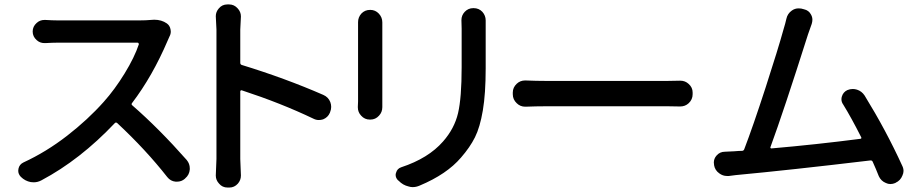

<svg xmlns="http://www.w3.org/2000/svg" viewBox="-20 -802 4118 858"><path d="M653.3 -712.9Q662.1 -713.9 668.9 -713.9Q702.1 -713.9 725.6 -697.3Q739.3 -687.5 742.2 -669.9Q743.2 -665 743.2 -661.1Q743.2 -649.4 737.3 -638.7Q732.4 -627.9 729.5 -621.1Q661.1 -460.9 570.3 -341.8Q565.4 -335.9 571.3 -331.1Q690.4 -227.5 814.5 -86.9Q828.1 -70.3 828.1 -49.8Q828.1 -46.9 828.1 -44.9Q826.2 -20.5 807.6 -4.9L805.7 -2.9Q791 9.8 771.5 9.8Q768.6 9.8 764.6 9.8Q742.2 7.8 727.5 -10.7Q631.8 -132.8 503.9 -252Q498 -256.8 493.2 -252Q337.9 -87.9 165 3.9Q148.4 12.7 130.9 12.7Q124 12.7 117.2 11.7Q91.8 6.8 73.2 -11.7L72.3 -12.7Q61.5 -24.4 61.5 -39.1Q61.5 -43 62.5 -47.9Q66.4 -67.4 85 -76.2Q186.5 -123 279.8 -195.3Q373 -267.6 443.4 -346.7Q493.2 -402.3 537.1 -474.1Q581.1 -545.9 600.6 -604.5Q600.6 -606.4 599.1 -608.9Q597.7 -611.3 594.7 -611.3H235.4Q214.8 -611.3 182.6 -609.4Q180.7 -609.4 178.7 -609.4Q158.2 -609.4 143.6 -623Q126 -638.7 126 -661.1Q126 -683.6 143.6 -699.2Q158.2 -712.9 178.7 -712.9Q180.7 -712.9 182.6 -712.9Q214.8 -710.9 235.4 -710.9H606.4Q631.8 -710.9 653.3 -712.9Z M1424.8 -377.9Q1447.3 -368.2 1456.1 -345.7Q1460 -335 1460 -324.2Q1460 -312.5 1455.1 -300.8L1454.1 -297.9Q1445.3 -277.3 1423.8 -268.6Q1414.1 -265.6 1404.3 -265.6Q1392.6 -265.6 1380.9 -271.5Q1236.3 -340.8 1060.5 -398.4Q1058.6 -399.4 1056.2 -397.9Q1053.7 -396.5 1053.7 -393.6V-91.8L1056.6 -17.6Q1056.6 2.9 1043 18.6Q1027.3 36.1 1004.9 36.1H997.1Q973.6 36.1 959 18.6Q944.3 2.9 944.3 -17.6L947.3 -91.8V-669.9L944.3 -729.5Q944.3 -749 958 -764.6Q972.7 -782.2 996.1 -782.2H1003.9Q1026.4 -782.2 1042 -764.6Q1056.6 -749 1056.6 -728.5L1053.7 -669.9V-521.5Q1053.7 -513.7 1060.5 -511.7Q1254.9 -452.1 1424.8 -377.9Z M1580.1 -703.1Q1580.1 -724.6 1594.7 -741.2Q1610.4 -757.8 1633.8 -757.8H1634.8Q1657.2 -757.8 1672.9 -741.2Q1688.5 -724.6 1688.5 -702.1Q1688.5 -701.2 1688.5 -700.2Q1688.5 -692.4 1688.5 -683.6V-348.6Q1688.5 -338.9 1688.5 -325.2Q1688.5 -324.2 1688.5 -323.2Q1688.5 -300.8 1673.8 -285.2Q1658.2 -267.6 1634.8 -267.6H1632.8Q1609.4 -267.6 1593.8 -285.2Q1579.1 -300.8 1579.1 -322.3Q1579.1 -324.2 1579.1 -325.2Q1580.1 -338.9 1580.1 -348.6V-683.6ZM2042 -711.9Q2042 -733.4 2056.6 -749Q2072.3 -765.6 2094.7 -765.6H2096.7Q2120.1 -765.6 2135.7 -749Q2150.4 -732.4 2150.4 -710.9Q2150.4 -710 2150.4 -709Q2150.4 -691.4 2150.4 -673.8V-496.1Q2150.4 -383.8 2137.7 -308.6Q2125 -233.4 2102.5 -188.5Q2080.1 -143.6 2040 -97.7Q1976.6 -23.4 1855.5 27.3Q1839.8 34.2 1824.2 34.2Q1814.5 34.2 1805.7 31.2Q1780.3 25.4 1761.7 5.9L1757.8 2.9Q1748 -7.8 1748 -20.5Q1748 -25.4 1750 -30.3Q1754.9 -48.8 1773.4 -54.7Q1894.5 -94.7 1960 -169.9Q2010.7 -227.5 2026.9 -296.4Q2043 -365.2 2043 -502V-673.8Z M2329.1 -325.2Q2328.1 -325.2 2327.1 -325.2Q2304.7 -325.2 2289.1 -340.8Q2271.5 -357.4 2271.5 -380.9V-388.7Q2271.5 -411.1 2289.1 -427.7Q2304.7 -442.4 2326.2 -442.4Q2328.1 -442.4 2329.1 -442.4Q2377 -440.4 2419.9 -440.4H2962.9Q2989.3 -440.4 3017.6 -441.4Q3019.5 -441.4 3020.5 -441.4Q3042 -441.4 3057.6 -426.8Q3075.2 -411.1 3075.2 -388.7V-380.9Q3075.2 -357.4 3057.6 -340.8Q3042 -326.2 3019.5 -326.2Q3018.6 -326.2 3017.6 -326.2Q2987.3 -327.1 2963.9 -327.1H2419.9Q2376 -327.1 2329.1 -325.2Z M4011.7 -61.5Q4017.6 -49.8 4017.6 -38.1Q4017.6 -28.3 4012.7 -17.6Q4003.9 4.9 3982.4 14.6L3981.4 15.6Q3969.7 20.5 3959 20.5Q3948.2 20.5 3938.5 15.6Q3917 6.8 3907.2 -14.6Q3894.5 -46.9 3879.9 -79.1Q3877 -85.9 3869.1 -85Q3508.8 -42 3267.6 -19.5Q3255.9 -18.6 3237.3 -15.6Q3232.4 -15.6 3228.5 -15.6Q3210 -15.6 3194.3 -27.3Q3174.8 -41 3170.9 -64.5V-67.4Q3169.9 -71.3 3169.9 -75.2Q3169.9 -92.8 3181.6 -106.4Q3196.3 -124 3219.7 -124Q3244.1 -125 3261.7 -126Q3267.6 -127 3280.3 -127.4Q3293 -127.9 3295.9 -127.9Q3302.7 -127.9 3305.7 -134.8Q3344.7 -236.3 3401.4 -411.1Q3458 -585.9 3481.4 -670.9Q3489.3 -696.3 3494.1 -717.8Q3499 -741.2 3518.6 -754.9Q3532.2 -764.6 3548.8 -764.6Q3554.7 -764.6 3560.5 -763.7L3572.3 -760.7Q3594.7 -755.9 3604.5 -736.3Q3610.4 -725.6 3610.4 -713.9Q3610.4 -705.1 3607.4 -695.3Q3598.6 -671.9 3590.8 -648.4Q3482.4 -306.6 3422.9 -144.5Q3421.9 -142.6 3423.3 -140.6Q3424.8 -138.7 3426.8 -138.7Q3627.9 -156.2 3824.2 -181.6Q3832 -182.6 3828.1 -189.5Q3784.2 -276.4 3748 -335Q3740.2 -345.7 3740.2 -358.4Q3740.2 -365.2 3742.2 -371.1Q3748 -390.6 3766.6 -399.4Q3778.3 -404.3 3791 -404.3Q3799.8 -404.3 3809.6 -401.4Q3831.1 -394.5 3843.8 -375Q3939.5 -219.7 4011.7 -61.5Z"/></svg>

Font: Gen Jyuu Gothic P Medium
Style: Regular
Weight: 500
Designer: [Source Han Sans]
Ryoko NISHIZUKA  (kana & ideographs); Paul D. Hunt (Latin, Greek & Cyrillic); Wenlong ZHANG  (bopomofo
Version: Version 1.002.20150607